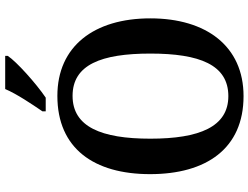

<svg xmlns="http://www.w3.org/2000/svg" viewBox="-132 -840 981 758"><g transform="rotate(-90 359.0 -460.5)"><path d="M299 -784V-771H353C409 -809 495 -886 518 -921V-931H387C368 -886 327 -825 299 -784ZM359 10C556 10 666 -137 666 -358C666 -580 556 -725 360 -725C152 -725 51 -580 51 -359C51 -137 152 10 359 10ZM359 -50C238 -50 191 -164 191 -358C191 -552 238 -665 360 -665C483 -665 527 -552 527 -358C527 -164 483 -50 359 -50Z"/></g></svg>

Font: Noto Serif Devanagari SemiCondensed SemiBold
Style: Regular
Weight: 600
Width: 4
Designer: Universal Thirst, Indian Type Foundry and the Monotype Design Team
Foundry: Monotype Imaging Inc.
Version: Version 2.004